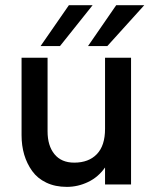

<svg xmlns="http://www.w3.org/2000/svg" viewBox="-20 -710 601 739"><path d="M136.2 -532.7 245.1 -689.9H336.4L210.9 -532.7ZM318.8 -532.7 427.2 -689.9H535.2L393.1 -532.7ZM237.3 9.3Q192.4 9.3 158.2 -7.1Q124 -23.4 103.8 -51.8Q83.5 -80.1 73.2 -114.7Q63 -149.4 63 -189.5V-487.8H163.1V-204.6Q163.1 -148.9 189.7 -116.5Q216.3 -84 265.6 -84Q321.3 -84 352.8 -116.7Q384.3 -149.4 384.3 -213.9V-487.8H484.4V0H384.3V-65.4Q358.4 -28.3 319.1 -9.5Q279.8 9.3 237.3 9.3Z"/></svg>

Font: HK Grotesk SemiBold Legacy
Style: Regular
Weight: 600
Designer: Alfredo Marco Pradil
Foundry: Hanken Design Co.
Version: Version 2.022;PS 002.022;hotconv 1.0.88;makeotf.lib2.5.64775